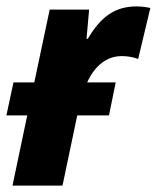

<svg xmlns="http://www.w3.org/2000/svg" viewBox="-33 -579 489 599"><path d="M6 0H162L208 -219H307L328 -322H239C263 -375 301 -404 347 -404C367 -404 385 -400 398 -395L436 -554C424 -557 408 -559 393 -559C327 -559 282 -528 241 -458H237L245 -549H122L74 -322H9L-13 -219H52Z"/></svg>

Font: Noto Sans SemiCondensed ExtraBold
Style: Italic
Weight: 800
Width: 4
Italic angle: -12°
Designer: Monotype Design Team
Foundry: Monotype Imaging Inc.
Version: Version 2.013